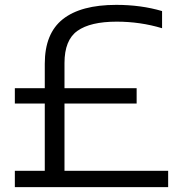

<svg xmlns="http://www.w3.org/2000/svg" viewBox="-20 -769 761 789"><path d="M41 0V-67H164V-343.5H41V-406.5H164V-507Q164 -631.5 238.2 -690.2Q312.5 -749 458 -749Q559.5 -749 646 -723.5V-653Q556.5 -680 459.5 -680Q351.5 -680 298.2 -642.2Q245 -604.5 245 -510V-406.5H541.5V-343.5H245V-67H671V0Z"/></svg>

Font: Encode Sans Expanded
Style: Regular
Weight: 400
Width: 7
Designer: Multiple Designers
Foundry: Impallari Type
Version: Version 3.000; ttfautohint (v1.8.3) -l 8 -r 50 -G 200 -x 14 